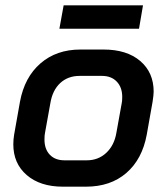

<svg xmlns="http://www.w3.org/2000/svg" viewBox="-20 -693 626 721"><path d="M30 -151Q30 -169 33 -187L55 -311Q72 -403 132 -455Q192 -507 282 -507H369Q456 -507 506.5 -464Q557 -421 557 -349Q557 -337 553 -311L531 -187Q514 -95 454.5 -43.5Q395 8 303 8H216Q131 8 80.5 -35.5Q30 -79 30 -151ZM306 -91Q349 -91 379 -119Q409 -147 417 -194L437 -305Q439 -313 439 -329Q439 -365 418.5 -386.5Q398 -408 363 -408H279Q235 -408 206 -381Q177 -354 169 -305L149 -194Q147 -185 147 -169Q147 -133 167 -112Q187 -91 222 -91ZM219 -673H517L502 -585H203Z"/></svg>

Font: Bai Jamjuree SemiBold
Style: Italic
Weight: 600
Italic angle: -10°
Version: Version 1.000; ttfautohint (v1.6)